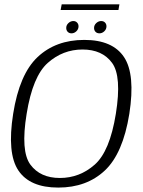

<svg xmlns="http://www.w3.org/2000/svg" viewBox="-20 -865 665 890"><path d="M250 4.5Q381.5 4.5 465.8 -74.5Q550 -153.5 579.5 -337.5Q608 -520.5 555 -600.2Q502 -680 370.5 -680Q239 -680 154.5 -600.8Q70 -521.5 41 -337.5Q12 -154 65.2 -74.8Q118.5 4.5 250 4.5ZM257.5 -40Q166.5 -40 120.8 -102Q75 -164 103.5 -337.5Q131.5 -511.5 201.5 -573.5Q271.5 -635.5 362.5 -635.5Q454 -635.5 499.5 -573.5Q545 -511.5 517 -337.5Q489 -163.5 419 -101.8Q349 -40 257.5 -40ZM311.5 -710.5Q324 -710.5 334 -720Q344 -729.5 344 -743Q344 -753.5 337.2 -760.5Q330.5 -767.5 320 -767.5Q307.5 -767.5 297.2 -758Q287 -748.5 287 -735.5Q287 -724.5 293.8 -717.5Q300.5 -710.5 311.5 -710.5ZM441 -710.5Q453.5 -710.5 463.5 -720Q473.5 -729.5 473.5 -743Q473.5 -753.5 466.8 -760.5Q460 -767.5 449 -767.5Q436.5 -767.5 426.2 -758Q416 -748.5 416 -735.5Q416 -724.5 422.8 -717.5Q429.5 -710.5 441 -710.5ZM261 -818.5H529L533.5 -845H266Z"/></svg>

Font: Anybody UltraCondensed Thin Light
Style: Italic
Weight: 300
Italic angle: -10°
Version: Version 1.111